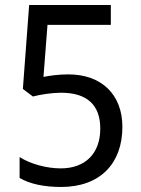

<svg xmlns="http://www.w3.org/2000/svg" viewBox="-20 -734 560 764"><path d="M252 -438C213 -438 178 -433 153 -428L169 -635H421V-714H96L71 -380L111 -350C141 -358 187 -365 223 -365C328 -365 379 -315 379 -222C379 -123 319 -64 222 -64C166 -64 102 -81 58 -109V-26C98 -2 156 10 223 10C378 10 467 -83 467 -229C467 -358 384 -438 252 -438Z"/></svg>

Font: Noto Sans Armenian SemiCondensed
Style: Regular
Weight: 400
Width: 4
Designer: Monotype Design Team
Foundry: Monotype Imaging Inc.
Version: Version 2.008